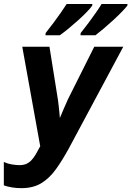

<svg xmlns="http://www.w3.org/2000/svg" viewBox="-25 -953 672 982"><path d="M84.5 9.3Q59.6 9.3 36.6 5.6Q13.7 2 -5.4 -4.9V-125Q13.2 -115.7 35.4 -112.1Q57.6 -108.4 75.2 -108.4Q94.7 -108.4 109.4 -114.7Q124 -121.1 135.7 -133.5Q147.5 -146 158.2 -164.1Q168.9 -182.1 180.7 -205.1L88.9 -713.9H228L271.5 -441.4Q272.9 -430.7 274.9 -413.6Q276.9 -396.5 278.6 -379.4Q280.3 -362.3 281.2 -349.6Q291 -373 301.8 -398.4Q312.5 -423.8 322.8 -445.8L457 -713.9H605.5L328.6 -196.8Q294.9 -134.8 261.7 -88.4Q228.5 -42 186.8 -16.4Q145 9.3 84.5 9.3ZM386.7 -772.5 387.7 -784.2Q408.7 -810.1 428.5 -836.9Q448.2 -863.8 465.6 -888.4Q482.9 -913.1 494.6 -932.6H627L626.5 -924.3Q615.7 -910.6 596.2 -890.6Q576.7 -870.6 552.7 -848.6Q528.8 -826.7 505.1 -806.6Q481.4 -786.6 462.9 -772.5ZM207.5 -772.5 208.5 -784.2Q229.5 -810.5 249.5 -837.4Q269.5 -864.3 286.6 -888.9Q303.7 -913.6 315.9 -932.6H447.3L446.8 -924.3Q437 -910.2 417.7 -890.4Q398.4 -870.6 374.3 -848.9Q350.1 -827.1 325.7 -807.1Q301.3 -787.1 280.8 -772.5Z"/></svg>

Font: Open Sans SemiCondensed
Style: Bold Italic
Weight: 700
Width: 4
Italic angle: -12°
Designer: Monotype Design Team
Foundry: Monotype Imaging Inc.
Version: Version 3.003